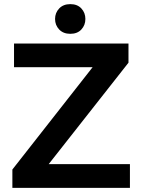

<svg xmlns="http://www.w3.org/2000/svg" viewBox="-20 -911 690 931"><path d="M40 0V-89L429 -585H48V-700H603V-607L216 -115H610V0ZM321 -747Q287 -747 267 -768Q247 -789 247 -819Q247 -849 267 -870Q287 -891 321 -891Q355 -891 374.5 -870Q394 -849 394 -819Q394 -789 374.5 -768Q355 -747 321 -747Z"/></svg>

Font: REM Medium
Style: Regular
Weight: 500
Designer: Octavio Pardo
Foundry: Ashler Design
Version: Version 1.005;gftools[0.9.28]